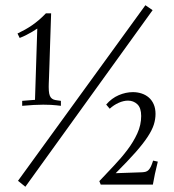

<svg xmlns="http://www.w3.org/2000/svg" viewBox="-20 -711 669 739"><path d="M123.5 -601.1Q114.3 -594.7 103.5 -588.4Q94.2 -583 82 -576.7Q69.8 -570.3 55.7 -564.9L47.4 -582Q62.5 -589.4 76.2 -596.9Q89.8 -604.5 103 -613.5Q116.2 -622.6 129.4 -633.8Q142.6 -645 156.7 -659.7H176.8Q174.3 -590.3 172.9 -542.7Q171.4 -495.1 170.4 -463.9Q169.4 -432.6 168.7 -415Q168 -397.5 167.7 -389.2Q167.5 -380.9 167.5 -378.7Q167.5 -376.5 167.5 -375.5Q167.5 -360.4 169.4 -350.8Q171.4 -341.3 175.5 -335.9Q179.7 -330.6 185.8 -328.1Q191.9 -325.7 200.7 -324.7L214.4 -322.8V-303.7Q206.5 -304.7 196.8 -305.7Q188 -306.6 175.5 -307.4Q163.1 -308.1 146.5 -308.1Q113.8 -308.1 65.4 -303.7V-322.8Q82 -324.2 92.3 -325Q102.5 -325.7 114.7 -326.7ZM49.3 -15.1 539.6 -690.9 567.4 -671.9 77.6 7.8ZM523.4 -264.6Q523.4 -295.9 508.5 -309.8Q493.7 -323.7 472.7 -323.7Q455.6 -323.7 436.5 -315.2Q417.5 -306.6 402.3 -292.5L388.7 -308.6Q409.7 -333 437 -344.7Q464.4 -356.4 491.7 -356.4Q508.8 -356.4 524.7 -351.3Q540.5 -346.2 552.5 -335.9Q564.5 -325.7 571.5 -309.8Q578.6 -293.9 578.6 -272.5Q578.6 -252 572 -231.2Q565.4 -210.4 548.3 -184.3Q531.2 -158.2 501.5 -124.5Q471.7 -90.8 425.3 -44.4L526.4 -47.9Q534.7 -48.3 540.8 -50Q546.9 -51.8 551.8 -56.6Q556.6 -61.5 560.8 -70.1Q564.9 -78.6 569.3 -92.8L587.4 -88.9Q581.5 -65.4 576.4 -42Q571.3 -18.6 568.4 -0.5H367.7L362.3 -13.7Q389.6 -43 418.2 -73Q446.8 -103 470.2 -134Q493.7 -165 508.5 -197.5Q523.4 -230 523.4 -264.6Z"/></svg>

Font: Simonetta
Style: Italic
Weight: 400
Italic angle: -2°
Designer: Gayaneh Bagdasaryan
Foundry: BrownFox
Version: Version 1.001